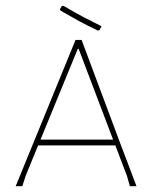

<svg xmlns="http://www.w3.org/2000/svg" viewBox="-20 -644 534 664"><path d="M68.8 -36.1 111.8 -141.1H378.9L418.9 -36.1L429.2 0H452.1L396 -147.9L262.2 -505.9H241.2L34.2 0H57.1ZM249 -475.1H252L371.1 -161.1H120.1ZM318.8 -538.1Q281.7 -555.7 253.9 -570.8Q226.1 -585.9 189.9 -606.9L187 -611.8L193.8 -623L199.2 -624Q244.1 -597.7 268.6 -585Q289.1 -574.2 331.1 -553.2L324.2 -540Z"/></svg>

Font: Datalegreya
Style: Dot
Weight: 700
Designer: Figs Lab
Foundry: Figs Lab
Version: Version 1.002;PS 001.002;hotconv 1.0.70;makeotf.lib2.5.58329